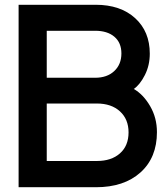

<svg xmlns="http://www.w3.org/2000/svg" viewBox="-20 -775 703 805"><path d="M58 -755H381Q485 -755 546.5 -699Q608 -643 608 -550Q608 -501 587.5 -460.5Q567 -420 541 -402Q581 -379 609.5 -330Q638 -281 638 -221Q638 -114 569 -52Q500 10 382 10H58ZM386 -100Q447 -100 483 -132Q519 -164 519 -220Q519 -275 483 -308Q447 -341 386 -341H176V-100ZM379 -449Q429 -449 459 -477Q489 -505 489 -551Q489 -596 459.5 -621Q430 -646 379 -646H176V-449Z"/></svg>

Font: BLUETTI 2.0 Medium
Style: Italic
Weight: 500
Designer: Stijn de Vries
Foundry: tokotype
Version: Version 2.005;October 31, 2023;FontCreator 14.0.0.2814 64-bi